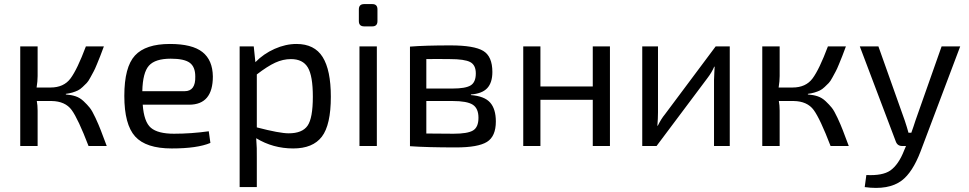

<svg xmlns="http://www.w3.org/2000/svg" viewBox="-20 -714 4737 939"><path d="M302 -255V-252Q329 -250 350 -243Q371 -236 389 -219Q407 -202 419 -187Q431 -172 447 -137.5Q463 -103 472.5 -78Q482 -53 502 0H413Q362 -133 330.5 -176Q299 -219 232 -220H160Q164 -199 164 -173V0H79V-487H164V-342Q164 -316 159 -286H227Q292 -286 325 -330.5Q358 -375 400 -487H488Q476 -454 470.5 -440.5Q465 -427 454.5 -401Q444 -375 438 -364.5Q432 -354 422 -335Q412 -316 404 -308Q396 -300 384 -288.5Q372 -277 360.5 -271.5Q349 -266 334 -261.5Q319 -257 302 -255Z M831 -60Q915 -60 1001 -72L1009 -15Q945 12 820 12Q694 12 641 -46.5Q588 -105 588 -245Q588 -386 640 -442.5Q692 -499 811 -499Q920 -499 970 -459.5Q1020 -420 1021 -340Q1021 -202 905 -202H678Q684 -118 718 -89Q752 -60 831 -60ZM815 -427Q739 -427 708.5 -393Q678 -359 676 -268H883Q937 -268 935 -340Q935 -387 908 -407Q881 -427 815 -427Z M1430 -499Q1518 -499 1558 -435Q1598 -371 1598 -241Q1598 -103 1554 -45.5Q1510 12 1414 12Q1315 12 1233 -38Q1237 11 1236 60V201H1152V-487H1221L1229 -410Q1269 -451 1323 -475Q1377 -499 1430 -499ZM1392 -62Q1458 -62 1484 -99Q1510 -136 1510 -241Q1510 -343 1485.5 -384Q1461 -425 1403 -425Q1364 -425 1326 -407.5Q1288 -390 1236 -350V-91Q1347 -62 1392 -62Z M1761 -694H1801Q1826 -694 1826 -668V-611Q1826 -585 1801 -585H1761Q1735 -585 1735 -611V-668Q1735 -694 1761 -694ZM1823 0H1738V-487H1823Z M2283 -252V-249Q2349 -244 2377 -212.5Q2405 -181 2405 -120Q2405 -47 2361.5 -20Q2318 7 2210 7Q2068 7 1985 1V-486Q2058 -492 2183 -492Q2299 -492 2343.5 -465Q2388 -438 2388 -362Q2388 -310 2363 -283Q2338 -256 2283 -252ZM2180 -425Q2111 -426 2065 -425V-281H2193Q2257 -281 2282 -296.5Q2307 -312 2307 -355Q2307 -396 2279.5 -410.5Q2252 -425 2180 -425ZM2065 -61 2198 -60Q2267 -60 2293.5 -76Q2320 -92 2320 -138Q2320 -184 2292 -202Q2264 -220 2193 -220H2065Z M2963 -487V0H2879V-226H2623V0H2539V-487H2623V-291H2879V-487Z M3549 0H3472V-323Q3472 -335 3473.5 -358.5Q3475 -382 3475 -388H3473Q3462 -361 3439 -331L3191 0H3121V-487H3198V-164Q3198 -135 3195 -99H3197Q3213 -132 3232 -155L3480 -487H3549Z M3931 -255V-252Q3958 -250 3979 -243Q4000 -236 4018 -219Q4036 -202 4048 -187Q4060 -172 4076 -137.5Q4092 -103 4101.5 -78Q4111 -53 4131 0H4042Q3991 -133 3959.5 -176Q3928 -219 3861 -220H3789Q3793 -199 3793 -173V0H3708V-487H3793V-342Q3793 -316 3788 -286H3856Q3921 -286 3954 -330.5Q3987 -375 4029 -487H4117Q4105 -454 4099.5 -440.5Q4094 -427 4083.5 -401Q4073 -375 4067 -364.5Q4061 -354 4051 -335Q4041 -316 4033 -308Q4025 -300 4013 -288.5Q4001 -277 3989.5 -271.5Q3978 -266 3963 -261.5Q3948 -257 3931 -255Z M4676 -487 4482 27Q4443 129 4390 169Q4326 217 4209 201L4217 142Q4296 146 4334 120Q4375 91 4402 21L4411 0H4392Q4369 0 4361 -22L4185 -487H4276L4405 -124Q4416 -91 4423 -65H4437Q4441 -75 4447.5 -95Q4454 -115 4457 -124L4585 -487Z"/></svg>

Font: Exo 2
Style: Regular
Weight: 400
Designer: Natanael Gama
Version: Version 1.001;PS 001.001;hotconv 1.0.70;makeotf.lib2.5.58329